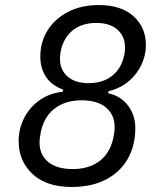

<svg xmlns="http://www.w3.org/2000/svg" viewBox="-20 -730 640 762"><path d="M264 12Q164 12 109 -39.5Q54 -91 54 -170Q54 -216 74 -258Q94 -300 133 -329.5Q172 -359 229 -366L231 -374Q185 -391 162.5 -425Q140 -459 140 -505Q140 -564 169.5 -610.5Q199 -657 251.5 -683.5Q304 -710 372 -710Q460 -710 509.5 -666Q559 -622 559 -551Q559 -512 542 -474.5Q525 -437 492 -408.5Q459 -380 411 -368L409 -360Q460 -349 488.5 -310.5Q517 -272 517 -222Q517 -152 487 -99.5Q457 -47 400.5 -17.5Q344 12 264 12ZM269 -59Q312 -59 345.5 -73.5Q379 -88 400.5 -116Q422 -144 430 -184Q432 -195 433.5 -204.5Q435 -214 435 -226Q435 -274 401 -303Q367 -332 303 -332Q260 -332 226.5 -317Q193 -302 171.5 -274Q150 -246 142 -206Q140 -195 138.5 -185.5Q137 -176 137 -164Q137 -116 171 -87.5Q205 -59 269 -59ZM332 -400Q389 -400 426 -430Q463 -460 473 -512Q475 -520 475.5 -527Q476 -534 476 -542Q476 -586 446 -612.5Q416 -639 362 -639Q305 -639 268.5 -609.5Q232 -580 221 -527Q220 -520 219 -512.5Q218 -505 218 -497Q218 -453 248 -426.5Q278 -400 332 -400Z"/></svg>

Font: IBM Plex Sans
Style: Italic
Weight: 400
Italic angle: -11.31°
Designer: Mike Abbink, Paul van der Laan, Pieter van Rosmalen
Foundry: Bold Monday
Version: Version 3.201